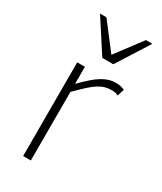

<svg xmlns="http://www.w3.org/2000/svg" viewBox="-193 -838 768 909"><g transform="rotate(30 191.0 -383.0)"><path d="M339.8 -472.2Q329.6 -476.6 322.3 -478.3Q314.9 -480 305.2 -480Q284.7 -480 267.6 -475.3Q250.5 -470.7 231.9 -459Q213.4 -447.3 190.9 -426.8Q168.5 -406.2 137.2 -375V0H95.2V-512.2H137.2V-418.9Q163.6 -445.8 185.1 -464.8Q206.5 -483.9 226.1 -496.1Q245.6 -508.3 264.6 -514.2Q283.7 -520 305.2 -520Q317.9 -520 328.9 -517.6Q339.8 -515.1 351.1 -509.8ZM247.6 -589.8H187.5L73.2 -766.1H108.4L217.3 -624L324.2 -766.1H359.4Z"/></g></svg>

Font: Clear Sans Thin
Style: Regular
Weight: 250
Foundry: Intel Corporation
Version: Version 1.00